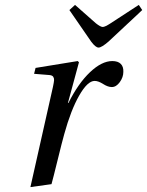

<svg xmlns="http://www.w3.org/2000/svg" viewBox="-20 -751 600 783"><path d="M263 -710 286 -731 371 -656Q390 -641 399 -641Q408 -641 431 -656L546 -731L560 -710L422 -581Q394 -557 382 -557Q370 -557 352 -581ZM104 12 196 -397Q200 -416 200.5 -424Q201 -432 197 -438Q193 -444 181 -445L119 -450L125 -474L297 -502L302 -497L257 -331H259Q299 -411 347 -456.5Q395 -502 438 -502Q461 -502 472.5 -490.5Q484 -479 483 -458Q483 -436 468.5 -416Q454 -396 436 -396Q420 -396 400.5 -408.5Q381 -421 366 -421Q337 -421 303 -361.5Q269 -302 242 -204Q233 -172 215 -98.5Q197 -25 190 0Z"/></svg>

Font: Heuristica
Style: Italic
Weight: 400
Italic angle: -13°
Version: Version 1.0.2